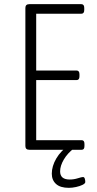

<svg xmlns="http://www.w3.org/2000/svg" viewBox="-20 -720 466 923"><path d="M121 0Q102 0 102 -18V-682Q102 -700 121 -700H371Q385 -700 385 -682V-672Q385 -654 371 -654H154V-381H348Q362 -381 362 -363V-353Q362 -335 348 -335H154V-46H373Q386 -46 386 -28V-18Q386 0 373 0ZM311 183Q270 183 249.5 164.5Q229 146 229 115Q229 79 250.5 42Q272 5 315 -25L337 -8Q305 16 287 46.5Q269 77 269 104Q269 143 315 143Q335 143 354 137Q373 131 379 131Q385 131 387.5 138.5Q390 146 390 155Q390 162 377 168.5Q364 175 345.5 179Q327 183 311 183Z"/></svg>

Font: Asap Condensed ExtraLight
Style: Regular
Weight: 200
Width: 3
Designer: Pablo Cosgaya
Foundry: Omnibus-Type
Version: Version 3.001; ttfautohint (v1.8.4.7-5d5b)